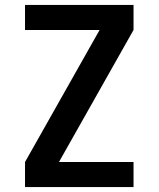

<svg xmlns="http://www.w3.org/2000/svg" viewBox="-20 -755 640 775"><path d="M81 0V-101L382 -634H81V-735H519V-634L218 -101H519V0Z"/></svg>

Font: Iosevka Custom Extended
Style: Bold
Weight: 700
Width: 7
Monospace: yes
Designer: Belleve Invis
Foundry: Belleve Invis
Version: Version 11.2.4; ttfautohint (v1.8.4)